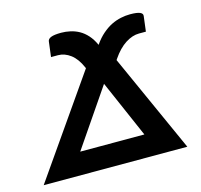

<svg xmlns="http://www.w3.org/2000/svg" viewBox="-124 -605 728 694"><g transform="rotate(-15 240.5 -258.0)"><path d="M356.5 -83 263 -297.5 116.5 -83ZM495 0H-42.5L214.5 -369L213 -372.5Q198 -407 175.8 -423.8Q153.5 -440.5 129 -440.5H103L110 -497Q111 -506.5 123 -511.2Q135 -516 161 -516Q178 -516 195 -512.2Q212 -508.5 227.8 -499.8Q243.5 -491 256.8 -476.2Q270 -461.5 280 -440L280.5 -438.5L281.5 -440Q296.5 -461.5 313.5 -476.2Q330.5 -491 348.2 -499.8Q366 -508.5 383.8 -512.2Q401.5 -516 418.5 -516Q444.5 -516 455.5 -511.2Q466.5 -506.5 465 -497L458 -440.5H432Q407.5 -440.5 381.2 -423.8Q355 -407 331.5 -372.5L329 -368.5Z"/></g></svg>

Font: Lato SemiBold
Style: Italic
Weight: 600
Italic angle: -7°
Designer: Lukasz Dziedzic with Adam Twardoch and Botio Nikoltchev
Foundry: tyPoland Lukasz Dziedzic
Version: Version 2.015; 2015-08-06; http://www.latofonts.com/